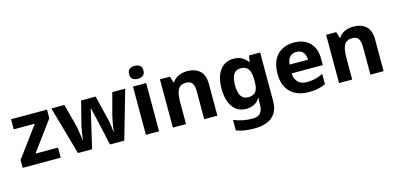

<svg xmlns="http://www.w3.org/2000/svg" viewBox="-83 -1309 4352 2099"><g transform="rotate(-15 2093.5 -260.0)"><path d="M458 0H27V-88L280 -432H42V-546H449V-449L203 -114H458Z M973 -191Q969 -208 961.5 -241.5Q954 -275 945 -313.5Q936 -352 928 -384.5Q920 -417 917 -432H913Q910 -417 902.5 -384.5Q895 -352 886 -313.5Q877 -275 869 -241Q861 -207 857 -189L813 0H653L498 -546H646L709 -304Q716 -279 721.5 -244Q727 -209 732 -176.5Q737 -144 739 -125H743Q744 -139 747 -162.5Q750 -186 754.5 -211Q759 -236 762.5 -256.5Q766 -277 768 -284L835 -546H999L1063 -284Q1067 -270 1072.5 -239Q1078 -208 1082.5 -176Q1087 -144 1087 -125H1091Q1093 -142 1098 -174.5Q1103 -207 1109.5 -243Q1116 -279 1123 -304L1188 -546H1334L1177 0H1015Z M1497 -760Q1530 -760 1554 -744.5Q1578 -729 1578 -687Q1578 -646 1554 -630Q1530 -614 1497 -614Q1463 -614 1439.5 -630Q1416 -646 1416 -687Q1416 -729 1439.5 -744.5Q1463 -760 1497 -760ZM1571 -546V0H1422V-546Z M2037 -556Q2125 -556 2178 -508.5Q2231 -461 2231 -356V0H2082V-319Q2082 -378 2061 -407.5Q2040 -437 1994 -437Q1926 -437 1901 -390.5Q1876 -344 1876 -257V0H1727V-546H1841L1861 -476H1869Q1895 -518 1940.5 -537Q1986 -556 2037 -556Z M2561 -556Q2662 -556 2719 -476H2723L2735 -546H2861V1Q2861 118 2792 179Q2723 240 2588 240Q2530 240 2480.5 233Q2431 226 2384 208V89Q2485 131 2597 131Q2712 131 2712 7V-4Q2712 -21 2713.5 -39Q2715 -57 2716 -71H2712Q2684 -28 2645 -9Q2606 10 2557 10Q2460 10 2405.5 -64.5Q2351 -139 2351 -272Q2351 -406 2407 -481Q2463 -556 2561 -556ZM2608 -435Q2503 -435 2503 -270Q2503 -107 2610 -107Q2667 -107 2694.5 -139.5Q2722 -172 2722 -253V-271Q2722 -359 2695 -397Q2668 -435 2608 -435Z M3242 -556Q3355 -556 3421 -491.5Q3487 -427 3487 -308V-236H3135Q3137 -173 3172.5 -137Q3208 -101 3271 -101Q3324 -101 3367 -111.5Q3410 -122 3456 -144V-29Q3416 -9 3371.5 0.5Q3327 10 3264 10Q3182 10 3119 -20.5Q3056 -51 3020 -113Q2984 -175 2984 -269Q2984 -365 3016.5 -428.5Q3049 -492 3107 -524Q3165 -556 3242 -556ZM3243 -450Q3200 -450 3171.5 -422Q3143 -394 3138 -335H3347Q3346 -385 3321 -417.5Q3296 -450 3243 -450Z M3918 -556Q4006 -556 4059 -508.5Q4112 -461 4112 -356V0H3963V-319Q3963 -378 3942 -407.5Q3921 -437 3875 -437Q3807 -437 3782 -390.5Q3757 -344 3757 -257V0H3608V-546H3722L3742 -476H3750Q3776 -518 3821.5 -537Q3867 -556 3918 -556Z"/></g></svg>

Font: Noto Sans Bengali
Style: Bold
Weight: 700
Designer: Jelle Bosma - Monotype Design Team
Foundry: Monotype Imaging Inc.
Version: Version 2.003; ttfautohint (v1.8.4.7-5d5b)